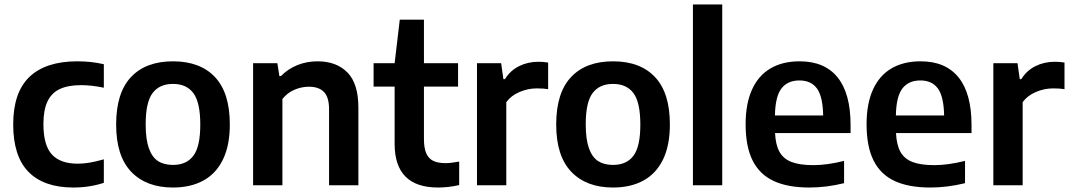

<svg xmlns="http://www.w3.org/2000/svg" viewBox="-20 -828 4782 858"><path d="M39 -272Q39 -415.5 112 -484.8Q185 -554 325.5 -554Q389 -554 444 -541V-436Q389.5 -447.5 342.5 -447.5Q284 -447.5 247 -430Q210 -412.5 192 -374.2Q174 -336 174 -273.5Q174 -179 211.8 -137.8Q249.5 -96.5 327.5 -96.5Q353 -96.5 380.8 -101.2Q408.5 -106 444 -116V-11Q380 10 308 10Q176 10 107.5 -59.8Q39 -129.5 39 -272Z M499 -271.5Q499 -413 565.2 -483.5Q631.5 -554 753 -554Q874.5 -554 940.8 -483.5Q1007 -413 1007 -272Q1007 -178 976.2 -115Q945.5 -52 888.5 -21Q831.5 10 753 10Q633.5 10 566.2 -60.5Q499 -131 499 -271.5ZM875 -271Q875 -370.5 844.2 -411.8Q813.5 -453 753 -453Q692.5 -453 661.8 -412Q631 -371 631 -273Q631 -205.5 645.2 -165.5Q659.5 -125.5 686.2 -108.2Q713 -91 753 -91Q813.5 -91 844.2 -132Q875 -173 875 -271Z M1111 -545.5H1219.5L1228.5 -488H1235.5Q1266.5 -520 1308.8 -537Q1351 -554 1399 -554Q1483.5 -554 1532.5 -504.2Q1581.5 -454.5 1581.5 -347V0H1450.5V-339.5Q1450.5 -394 1427.5 -417.2Q1404.5 -440.5 1360.5 -440.5Q1327.5 -440.5 1295.5 -426.8Q1263.5 -413 1242 -385.5V0H1111Z M2032 -106V-1Q1984.5 10 1937.5 10Q1743.5 10 1743.5 -185.5V-441H1649.5V-545.5H1743.5L1766.5 -740H1874.5V-545.5H2027V-441H1874.5V-206.5Q1874.5 -166.5 1884.8 -143Q1895 -119.5 1916 -109.2Q1937 -99 1971.5 -99Q1995.5 -99 2032 -106Z M2111.5 -545.5H2219.5L2229.5 -474.5H2236.5Q2260.5 -513 2299.8 -532.5Q2339 -552 2386 -552Q2407.5 -552 2429.5 -548.5V-429.5Q2410 -433 2378.5 -433Q2339.5 -433 2301.8 -417Q2264 -401 2242.5 -371.5V0H2111.5Z M2465.5 -271.5Q2465.5 -413 2531.8 -483.5Q2598 -554 2719.5 -554Q2841 -554 2907.2 -483.5Q2973.5 -413 2973.5 -272Q2973.5 -178 2942.8 -115Q2912 -52 2855 -21Q2798 10 2719.5 10Q2600 10 2532.8 -60.5Q2465.5 -131 2465.5 -271.5ZM2841.5 -271Q2841.5 -370.5 2810.8 -411.8Q2780 -453 2719.5 -453Q2659 -453 2628.2 -412Q2597.5 -371 2597.5 -273Q2597.5 -205.5 2611.8 -165.5Q2626 -125.5 2652.8 -108.2Q2679.5 -91 2719.5 -91Q2780 -91 2810.8 -132Q2841.5 -173 2841.5 -271Z M3076.5 0V-808H3207.5V0Z M3781 -233.5H3443.5Q3446 -180.5 3463.5 -149.2Q3481 -118 3517.5 -104Q3554 -90 3615 -90Q3675 -90 3752 -109V-9.5Q3673.5 10 3597 10Q3499.5 10 3436.8 -19.5Q3374 -49 3343 -111.2Q3312 -173.5 3312 -273Q3312 -364.5 3340.5 -427.5Q3369 -490.5 3423 -522.2Q3477 -554 3553.5 -554Q3665 -554 3723 -482.2Q3781 -410.5 3781 -269ZM3443 -312H3658.5Q3657 -396.5 3630.8 -432.5Q3604.5 -468.5 3552.5 -468.5Q3499.5 -468.5 3472 -432.5Q3444.5 -396.5 3443 -312Z M4321.5 -233.5H3984Q3986.5 -180.5 4004 -149.2Q4021.5 -118 4058 -104Q4094.5 -90 4155.5 -90Q4215.5 -90 4292.5 -109V-9.5Q4214 10 4137.5 10Q4040 10 3977.2 -19.5Q3914.5 -49 3883.5 -111.2Q3852.5 -173.5 3852.5 -273Q3852.5 -364.5 3881 -427.5Q3909.5 -490.5 3963.5 -522.2Q4017.5 -554 4094 -554Q4205.5 -554 4263.5 -482.2Q4321.5 -410.5 4321.5 -269ZM3983.5 -312H4199Q4197.5 -396.5 4171.2 -432.5Q4145 -468.5 4093 -468.5Q4040 -468.5 4012.5 -432.5Q3985 -396.5 3983.5 -312Z M4419 -545.5H4527L4537 -474.5H4544Q4568 -513 4607.2 -532.5Q4646.5 -552 4693.5 -552Q4715 -552 4737 -548.5V-429.5Q4717.5 -433 4686 -433Q4647 -433 4609.2 -417Q4571.5 -401 4550 -371.5V0H4419Z"/></svg>

Font: Encode Sans SemiBold
Style: Regular
Weight: 600
Designer: Multiple Designers
Foundry: Impallari Type
Version: Version 2.000